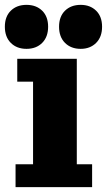

<svg xmlns="http://www.w3.org/2000/svg" viewBox="-28 -770 440 790"><path d="M304 -569Q264 -569 239.5 -593.5Q215 -618 215 -660Q215 -702 239.5 -726Q264 -750 304 -750Q343 -750 367.5 -726Q392 -702 392 -660Q392 -618 367.5 -593.5Q343 -569 304 -569ZM81 -569Q41 -569 16.5 -593.5Q-8 -618 -8 -660Q-8 -702 16.5 -726Q41 -750 81 -750Q121 -750 145.5 -726Q170 -702 170 -660Q170 -618 145.5 -593.5Q121 -569 81 -569ZM36 0V-94H108V-434H43V-528H288V-94H351V0Z"/></svg>

Font: Montagu Slab 16pt
Style: Bold
Weight: 700
Designer: Florian Karsten
Foundry: Florian Karsten
Version: Version 1.000; ttfautohint (v1.8.3)